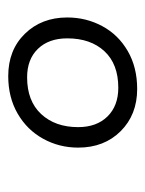

<svg xmlns="http://www.w3.org/2000/svg" viewBox="38 -880 361 478"><g transform="rotate(-90 219.0 -641.5)"><path d="M90 -628Q90 -675 112 -715Q134 -755 174.5 -778.5Q215 -802 268 -802Q333 -802 373.5 -760.5Q414 -719 414 -655Q414 -608 392.5 -568Q371 -528 330.5 -504.5Q290 -481 236 -481Q172 -481 131 -522Q90 -563 90 -628ZM362 -655Q362 -701 336 -728Q310 -755 265 -755Q206 -755 173.5 -720Q141 -685 141 -628Q141 -582 167.5 -555Q194 -528 239 -528Q298 -528 330 -562.5Q362 -597 362 -655Z"/></g></svg>

Font: Krub
Style: Italic
Weight: 400
Italic angle: -8°
Designer: Ekaluck Peanpanawate
Foundry: Cadson Demak Co.,Ltd.
Version: Version 1.000; ttfautohint (v1.6)